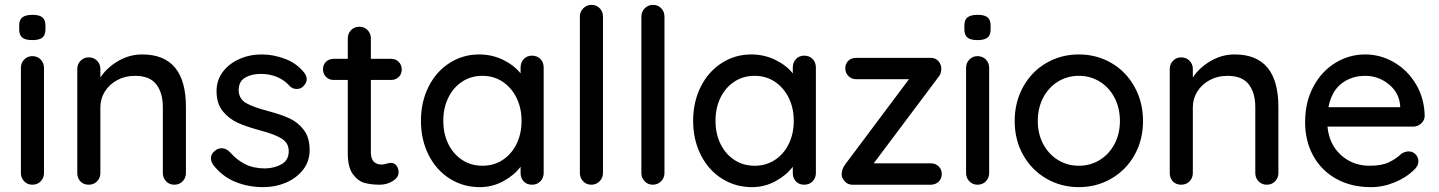

<svg xmlns="http://www.w3.org/2000/svg" viewBox="-20 -760 5921 790"><path d="M113 0Q93 0 79.5 -14Q66 -28 66 -48V-481Q66 -501 79.5 -515Q93 -529 113 -529Q134 -529 147.5 -515Q161 -501 161 -481V-48Q161 -28 147.5 -14Q134 0 113 0ZM59 -639V-655Q59 -679 72.5 -689Q86 -699 114 -699Q142 -699 154.5 -688.5Q167 -678 167 -655V-639Q167 -615 154 -605Q141 -595 113 -595Q84 -595 71.5 -605.5Q59 -616 59 -639Z M745 -320V-48Q745 -28 731.5 -14Q718 0 697 0Q677 0 663.5 -14Q650 -28 650 -48V-319Q650 -378 623 -413Q596 -448 535 -448Q495 -448 462.5 -430.5Q430 -413 411.5 -383.5Q393 -354 393 -319V-48Q393 -28 379.5 -14Q366 0 345 0Q324 0 311 -13.5Q298 -27 298 -48V-476Q298 -496 311.5 -510Q325 -524 345 -524Q366 -524 379.5 -510Q393 -496 393 -476V-441Q419 -481 465.5 -508.5Q512 -536 565 -536Q745 -536 745 -320Z M848 -109Q848 -129 869 -143Q879 -150 892 -150Q910 -150 925 -135Q955 -101 989.5 -84Q1024 -67 1072 -67Q1110 -68 1139 -84.5Q1168 -101 1168 -138Q1168 -172 1138.5 -190Q1109 -208 1052 -223Q996 -238 959 -254.5Q922 -271 896.5 -302.5Q871 -334 871 -385Q871 -430 896.5 -464Q922 -498 964.5 -517Q1007 -536 1057 -536Q1105 -536 1152.5 -518Q1200 -500 1230 -463Q1242 -449 1242 -434Q1242 -418 1226 -403Q1216 -394 1201 -394Q1183 -394 1172 -406Q1151 -430 1120.5 -443Q1090 -456 1053 -456Q1015 -456 988.5 -440.5Q962 -425 962 -388Q963 -353 992.5 -336Q1022 -319 1083 -303Q1136 -289 1171 -273Q1206 -257 1230 -225.5Q1254 -194 1254 -143Q1254 -96 1227 -61.5Q1200 -27 1156.5 -8.5Q1113 10 1064 10Q1001 10 947.5 -12Q894 -34 857 -82Q848 -96 848 -109Z M1506 -431V-133Q1506 -83 1551 -83Q1558 -83 1570 -86.5Q1582 -90 1589 -90Q1602 -90 1611 -79Q1620 -68 1620 -51Q1620 -30 1596 -15Q1572 0 1542 0Q1509 0 1481.5 -7Q1454 -14 1432.5 -42.5Q1411 -71 1411 -129V-431H1353Q1334 -431 1321.5 -443.5Q1309 -456 1309 -475Q1309 -494 1321.5 -506Q1334 -518 1353 -518H1411V-602Q1411 -622 1424.5 -636Q1438 -650 1459 -650Q1479 -650 1492.5 -636Q1506 -622 1506 -602V-518H1589Q1608 -518 1620.5 -505.5Q1633 -493 1633 -474Q1633 -455 1620.5 -443Q1608 -431 1589 -431Z M2217 -482V-48Q2217 -28 2203.5 -14Q2190 0 2169 0Q2148 0 2135 -13.5Q2122 -27 2122 -48V-74Q2096 -39 2051 -14.5Q2006 10 1954 10Q1886 10 1830.5 -25Q1775 -60 1743.5 -122.5Q1712 -185 1712 -263Q1712 -341 1743.5 -403.5Q1775 -466 1830 -501Q1885 -536 1951 -536Q2004 -536 2049.5 -514Q2095 -492 2122 -458V-482Q2122 -503 2135 -517Q2148 -531 2169 -531Q2190 -531 2203.5 -517.5Q2217 -504 2217 -482ZM2126 -263Q2126 -315 2105.5 -357Q2085 -399 2048.5 -423.5Q2012 -448 1965 -448Q1918 -448 1881.5 -424Q1845 -400 1824.5 -358Q1804 -316 1804 -263Q1804 -210 1824.5 -168Q1845 -126 1881.5 -102Q1918 -78 1965 -78Q2012 -78 2048.5 -102Q2085 -126 2105.5 -168Q2126 -210 2126 -263Z M2413 0Q2393 0 2379.5 -14Q2366 -28 2366 -48V-692Q2366 -712 2380 -726Q2394 -740 2414 -740Q2434 -740 2447.5 -726Q2461 -712 2461 -692V-48Q2461 -28 2447 -14Q2433 0 2413 0Z M2666 0Q2646 0 2632.5 -14Q2619 -28 2619 -48V-692Q2619 -712 2633 -726Q2647 -740 2667 -740Q2687 -740 2700.5 -726Q2714 -712 2714 -692V-48Q2714 -28 2700 -14Q2686 0 2666 0Z M3337 -482V-48Q3337 -28 3323.5 -14Q3310 0 3289 0Q3268 0 3255 -13.5Q3242 -27 3242 -48V-74Q3216 -39 3171 -14.5Q3126 10 3074 10Q3006 10 2950.5 -25Q2895 -60 2863.5 -122.5Q2832 -185 2832 -263Q2832 -341 2863.5 -403.5Q2895 -466 2950 -501Q3005 -536 3071 -536Q3124 -536 3169.5 -514Q3215 -492 3242 -458V-482Q3242 -503 3255 -517Q3268 -531 3289 -531Q3310 -531 3323.5 -517.5Q3337 -504 3337 -482ZM3246 -263Q3246 -315 3225.5 -357Q3205 -399 3168.5 -423.5Q3132 -448 3085 -448Q3038 -448 3001.5 -424Q2965 -400 2944.5 -358Q2924 -316 2924 -263Q2924 -210 2944.5 -168Q2965 -126 3001.5 -102Q3038 -78 3085 -78Q3132 -78 3168.5 -102Q3205 -126 3225.5 -168Q3246 -210 3246 -263Z M3855 -44Q3855 -25 3842 -12.5Q3829 0 3810 0H3487Q3468 0 3455.5 -14Q3443 -28 3443 -43Q3444 -56 3447 -64.5Q3450 -73 3458 -84L3720 -434H3503Q3484 -434 3471 -447Q3458 -460 3458 -479Q3458 -498 3470.5 -510Q3483 -522 3503 -522H3810Q3829 -522 3841.5 -508Q3854 -494 3853 -474Q3852 -464 3849.5 -456.5Q3847 -449 3839 -440L3575 -88H3810Q3829 -88 3842 -75.5Q3855 -63 3855 -44Z M4002 0Q3982 0 3968.5 -14Q3955 -28 3955 -48V-481Q3955 -501 3968.5 -515Q3982 -529 4002 -529Q4023 -529 4036.5 -515Q4050 -501 4050 -481V-48Q4050 -28 4036.5 -14Q4023 0 4002 0ZM3948 -639V-655Q3948 -679 3961.5 -689Q3975 -699 4003 -699Q4031 -699 4043.5 -688.5Q4056 -678 4056 -655V-639Q4056 -615 4043 -605Q4030 -595 4002 -595Q3973 -595 3960.5 -605.5Q3948 -616 3948 -639Z M4419 10Q4346 10 4285.5 -25Q4225 -60 4190 -122Q4155 -184 4155 -262Q4155 -340 4190 -403Q4225 -466 4285.5 -501Q4346 -536 4419 -536Q4492 -536 4552.5 -501Q4613 -466 4648 -403Q4683 -340 4683 -262Q4683 -184 4648 -122Q4613 -60 4552.5 -25Q4492 10 4419 10ZM4419 -448Q4372 -448 4333.5 -424.5Q4295 -401 4272.5 -358.5Q4250 -316 4250 -262Q4250 -209 4272.5 -167Q4295 -125 4333.5 -101.5Q4372 -78 4419 -78Q4466 -78 4504.5 -101.5Q4543 -125 4565.5 -167Q4588 -209 4588 -262Q4588 -316 4565.5 -358.5Q4543 -401 4504.5 -424.5Q4466 -448 4419 -448Z M5240 -320V-48Q5240 -28 5226.5 -14Q5213 0 5192 0Q5172 0 5158.5 -14Q5145 -28 5145 -48V-319Q5145 -378 5118 -413Q5091 -448 5030 -448Q4990 -448 4957.5 -430.5Q4925 -413 4906.5 -383.5Q4888 -354 4888 -319V-48Q4888 -28 4874.5 -14Q4861 0 4840 0Q4819 0 4806 -13.5Q4793 -27 4793 -48V-476Q4793 -496 4806.5 -510Q4820 -524 4840 -524Q4861 -524 4874.5 -510Q4888 -496 4888 -476V-441Q4914 -481 4960.5 -508.5Q5007 -536 5060 -536Q5240 -536 5240 -320Z M5794 -239H5442Q5449 -166 5497.5 -122Q5546 -78 5616 -78Q5664 -78 5694 -92Q5724 -106 5747 -128Q5762 -137 5776 -137Q5793 -137 5804.5 -125Q5816 -113 5816 -97Q5816 -76 5796 -59Q5767 -30 5719 -10Q5671 10 5621 10Q5540 10 5478.5 -24Q5417 -58 5383.5 -119Q5350 -180 5350 -257Q5350 -341 5384.5 -404.5Q5419 -468 5475.5 -502Q5532 -536 5597 -536Q5661 -536 5717 -503Q5773 -470 5807 -412Q5841 -354 5842 -282Q5841 -264 5827 -251.5Q5813 -239 5794 -239ZM5446 -319H5741V-327Q5736 -380 5693.5 -414Q5651 -448 5597 -448Q5541 -448 5500 -416.5Q5459 -385 5446 -319Z"/></svg>

Font: Quicksand Medium
Style: Regular
Weight: 500
Designer: Andrew Paglinawan
Foundry: Andrew Paglinawan
Version: Version 3.000